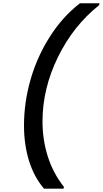

<svg xmlns="http://www.w3.org/2000/svg" viewBox="-20 -954 621 1160"><path d="M363.8 186H246.1Q186 116.2 155.5 18.1Q125 -80.1 125 -195.8Q125 -335.4 164.8 -473.9Q204.6 -612.3 281.7 -733.2Q358.9 -854 462.9 -934.1H581.1L579.1 -922.9Q422.9 -798.8 329.8 -608.6Q236.8 -418.5 236.8 -220.2Q236.8 -108.4 269.3 -7.1Q301.8 94.2 366.2 174.8Z"/></svg>

Font: Poppins Medium
Style: Italic
Weight: 500
Italic angle: -10°
Designer: Ninad Kale (Devanagari), Jonny Pinhorn (Latin)
Foundry: Indian Type Foundry
Version: Version 3.200;PS 1.000;hotconv 16.6.54;makeotf.lib2.5.65590